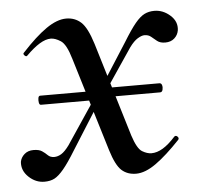

<svg xmlns="http://www.w3.org/2000/svg" viewBox="-43 -435 505 484"><g transform="rotate(-5 210.0 -192.5)"><path d="M214 -212H361Q366 -212 367.5 -206.5Q369 -201 367.5 -195Q366 -189 361 -189H214ZM214 -184H59Q55 -184 54 -190Q53 -196 54 -201.5Q55 -207 59 -207H214ZM283 10Q261 10 246.5 -3Q232 -16 220 -55L148 -292Q137 -330 123 -339Q109 -348 98 -348Q85 -348 69.5 -338.5Q54 -329 36 -311Q33 -307 28.5 -311.5Q24 -316 28 -319Q63 -357 90.5 -376Q118 -395 141 -395Q163 -395 178.5 -381Q194 -367 207 -325L279 -87Q290 -53 302.5 -45.5Q315 -38 326 -38Q340 -38 355 -47Q370 -56 387 -75Q391 -78 395 -74Q399 -70 396 -66Q361 -29 333.5 -9.5Q306 10 283 10ZM51 10Q29 10 11.5 -6.5Q-6 -23 -4 -45Q-2 -56 7 -64Q16 -72 30 -72Q44 -72 51.5 -67Q59 -62 65 -56Q71 -50 81 -50Q90 -50 99 -55.5Q108 -61 119 -76L200 -197L209 -185L132 -63Q113 -32 100 -16.5Q87 -1 76.5 4.5Q66 10 51 10ZM213 -186 204 -198 284 -323Q303 -354 315.5 -369Q328 -384 339 -389.5Q350 -395 364 -395Q386 -395 404 -379Q422 -363 419 -341Q417 -329 408 -321Q399 -313 385 -313Q372 -313 364.5 -319Q357 -325 350.5 -330.5Q344 -336 334 -336Q327 -336 317 -330Q307 -324 296 -309Z"/></g></svg>

Font: Cormorant Medium
Style: Italic
Weight: 500
Italic angle: -10°
Designer: Christian Thalmann (Catharsis Fonts)
Foundry: Catharsis Fonts
Version: Version 4.000